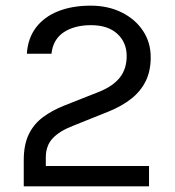

<svg xmlns="http://www.w3.org/2000/svg" viewBox="-20 -659 620 679"><path d="M64 0V-93Q64 -147.5 81.8 -184Q99.5 -220.5 131.8 -244.5Q164 -268.5 208 -286L332 -335Q380 -354.5 404 -385Q428 -415.5 428 -461Q428 -509 394.8 -539.5Q361.5 -570 302 -570Q243 -570 205.2 -544.8Q167.5 -519.5 162 -469H75Q78.5 -523.5 107.2 -561.5Q136 -599.5 185.5 -619.2Q235 -639 301 -639Q361.5 -639 409.5 -615.5Q457.5 -592 485.2 -550.8Q513 -509.5 513 -456Q513 -407.5 495 -371.5Q477 -335.5 443.8 -309.5Q410.5 -283.5 365 -265L238 -214Q190 -195.5 166 -169.5Q142 -143.5 142 -102V-72H507V0Z"/></svg>

Font: Karla
Style: Regular
Weight: 400
Designer: Jonathan Pinhorn
Version: Version 2.004;gftools[0.9.33]